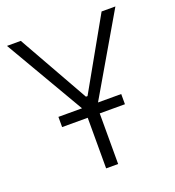

<svg xmlns="http://www.w3.org/2000/svg" viewBox="-128 -801 820 902"><g transform="rotate(-20 281.5 -350.0)"><path d="M121 -253H249V0H309V-253H435V-304H319L550 -700H481L283 -349H275L77 -700H8L239 -304H121Z"/></g></svg>

Font: Fixel Text Light
Style: Regular
Weight: 300
Width: 4
Designer: AlfaBravo + MacPaw
Foundry: Kyrylo Tkachov, Marchela Mozhyna, Serhii Makarenko, Maria Weinstein, Zakhar Kryvoshyya
Version: Version 1.211